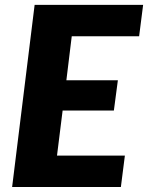

<svg xmlns="http://www.w3.org/2000/svg" viewBox="-20 -748 592 768"><path d="M267 -603 245.5 -427H451.5L435.5 -306H230.5L208 -125.5H479.5L463.5 0H28.5L118.5 -728.5H552.5L536.5 -603Z"/></svg>

Font: Lato ExtraBold
Style: Italic
Weight: 800
Italic angle: -7°
Designer: Lukasz Dziedzic with Adam Twardoch and Botio Nikoltchev
Foundry: tyPoland Lukasz Dziedzic
Version: Version 2.015; 2015-08-06; http://www.latofonts.com/